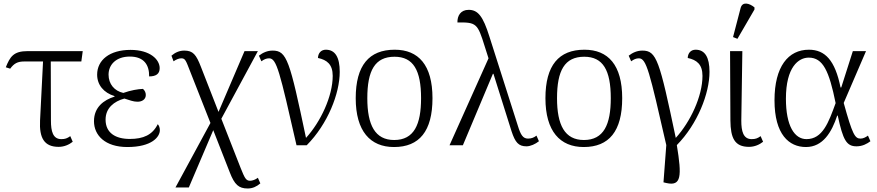

<svg xmlns="http://www.w3.org/2000/svg" viewBox="-20 -827 4994 1093"><path d="M314 9C346 9 374 -4 394 -20L380 -52C362 -39 350 -35 329 -35C281 -35 270 -80 270 -140L269 -477H443L451 -536H137C56 -536 37 -503 13 -444L38 -436C60 -466 80 -477 118 -477H225L208 -141C203 -41 232 9 314 9Z M705 10C845 10 890 -48 890 -86C890 -102 884 -114 878 -120C848 -59 796 -36 719 -36C638 -36 581 -70 581 -146C581 -212 629 -250 688 -266C717 -257 739 -248 761 -248C788 -247 810 -261 810 -286C810 -298 806 -310 794 -321C766 -320 724 -313 682 -298C631 -309 598 -349 598 -402C598 -459 641 -505 719 -505C801 -505 830 -456 829 -392C869 -392 889 -407 889 -439C889 -488 835 -543 723 -543C604 -543 533 -485 533 -402C533 -344 570 -299 632 -280V-277C571 -258 515 -217 515 -137C515 -57 578 10 705 10Z M979 240H1055L1194 -86L1288 154C1315 224 1339 246 1390 246C1418 246 1441 235 1462 217L1448 185C1434 196 1416 202 1404 202C1380 202 1373 187 1349 127L1240 -151L1448 -536H1372L1224 -190L1124 -446C1097 -516 1079 -539 1029 -539C1001 -539 977 -528 956 -510L968 -478C982 -488 998 -495 1012 -495C1035 -495 1038 -483 1063 -419L1178 -127Z M1668 0H1726C1846 -121 1914 -295 1914 -418C1914 -501 1888 -544 1835 -544C1809 -544 1791 -526 1790 -497C1841 -486 1874 -461 1874 -395C1874 -279 1805 -133 1722 -42C1629 -484 1613 -539 1532 -539C1503 -539 1477 -528 1454 -510L1468 -478C1483 -489 1496 -495 1512 -495C1555 -495 1572 -421 1668 0Z M2223 10C2367 10 2442 -80 2442 -268C2442 -457 2362 -544 2227 -544C2081 -544 2005 -455 2005 -268C2005 -80 2088 10 2223 10ZM2224 -30C2115 -30 2071 -115 2071 -268C2071 -425 2114 -504 2226 -504C2333 -504 2377 -427 2377 -268C2377 -118 2337 -30 2224 -30Z M2539 0H2615L2786 -407H2789L2892 -80C2913 -16 2932 6 2977 6C3000 6 3028 -7 3048 -23L3034 -55C3021 -45 3007 -38 2986 -38C2957 -38 2944 -59 2928 -111L2766 -619C2730 -734 2701 -771 2648 -771C2602 -771 2583 -737 2584 -699C2692 -701 2699 -693 2739 -564L2761 -495Z M3303 10C3447 10 3522 -80 3522 -268C3522 -457 3442 -544 3307 -544C3161 -544 3085 -455 3085 -268C3085 -80 3168 10 3303 10ZM3304 -30C3195 -30 3151 -115 3151 -268C3151 -425 3194 -504 3306 -504C3413 -504 3457 -427 3457 -268C3457 -118 3417 -30 3304 -30Z M3774 215C3859 234 3862 177 3833 -1C3951 -121 4019 -295 4019 -418C4019 -501 3993 -544 3940 -544C3914 -544 3896 -526 3895 -497C3946 -486 3979 -461 3979 -395C3979 -279 3910 -133 3827 -42C3734 -484 3718 -539 3637 -539C3608 -539 3582 -528 3559 -510L3573 -478C3588 -489 3601 -495 3617 -495C3660 -495 3677 -421 3773 -1L3757 211Z M4178 -606 4275 -773V-785C4246 -809 4206 -820 4196 -781L4153 -616ZM4244 9C4276 9 4304 -4 4324 -20L4310 -52C4292 -39 4280 -35 4259 -35C4211 -35 4200 -80 4200 -140L4206 -536H4136L4138 -141C4139 -41 4162 9 4244 9Z M4568 10C4665 10 4715 -75 4746 -169H4749C4779 -29 4799 6 4856 6C4890 6 4917 -9 4935 -23L4921 -55C4909 -46 4894 -38 4879 -38C4847 -38 4833 -60 4783 -241L4910 -536H4835L4769 -329H4765C4734 -483 4677 -544 4585 -544C4467 -544 4389 -448 4389 -256C4389 -61 4472 10 4568 10ZM4571 -35C4503 -35 4454 -110 4454 -265C4454 -446 4526 -499 4584 -499C4665 -499 4700 -423 4737 -240C4697 -130 4663 -35 4571 -35Z"/></svg>

Font: Noto Serif Light
Style: Regular
Weight: 300
Designer: Monotype Design Team
Foundry: Monotype Imaging Inc.
Version: Version 2.013